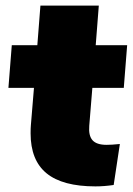

<svg xmlns="http://www.w3.org/2000/svg" viewBox="-20 -655 473 684"><path d="M298 -207Q295 -172 309.5 -155.5Q324 -139 360 -139Q377 -139 407 -142L385 4Q351 9 320 9Q203 9 146 -37.5Q89 -84 89 -180Q89 -199 90 -209L101 -342H10L22 -494H113L124 -635H332L321 -494H433L421 -342H309Z"/></svg>

Font: Nunito Sans Heavy Heavy
Style: Italic
Weight: 400
Italic angle: -4.541°
Designer: Vernon Adams
Foundry: Vernon Adams
Version: Version 2.002